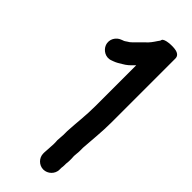

<svg xmlns="http://www.w3.org/2000/svg" viewBox="-306 -801 1030 1030"><g transform="rotate(45 209.0 -286.0)"><path d="M233 -44V-15C233 -0.7 230 12.3 230 28C230.7 35.3 231 41 231 45V59C231 70.1 229 81.6 229 94C229 103.2 227 114.4 227 124V132C227 165 255 193 288 193C321 193 350 165 350 132V118C351.3 110.7 352 102.7 352 94V84C353.3 75.3 354 67 354 59V45C354 39.7 353.7 33 353 25C353 11.3 356 0.1 356 -14V-41C360.3 -109.1 368 -170.8 368 -244V-729C368 -745.7 358.2 -756.5 338.5 -761.5C312.4 -768.1 250.9 -764.6 245 -747C245 -741.3 238.6 -734 235 -729C220.5 -707.2 210.9 -692.8 192 -676L155 -639C143.8 -629.1 136.6 -618.8 123 -612C117 -608.6 109 -600.8 100 -599L90 -595C64.6 -585.5 39.6 -553.1 54 -515.5C63.5 -490.8 96.1 -465.6 133 -480L144 -484C160 -489.6 173.1 -498.2 186 -506L202 -516C210.7 -522 219 -529 227 -537L245 -555V-244C245 -171.4 236.4 -112 233 -44Z"/></g></svg>

Font: Smoothie
Style: Regular
Weight: 400
Foundry: Cannot Into Space Fonts
Version: Version 0.8